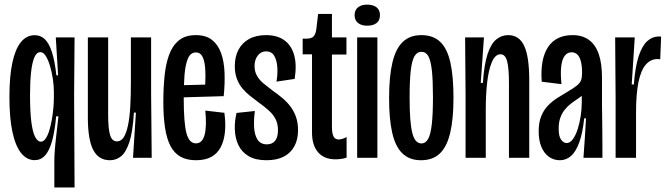

<svg xmlns="http://www.w3.org/2000/svg" viewBox="-20 -692 2924 842"><path d="M218.3 130V13Q218.3 -5.3 220.2 -31.2Q222 -57 226.3 -93.8Q230.7 -130.7 236.3 -181.7H226.3Q220 -115 208 -72.5Q196 -30 177.3 -9.8Q158.7 10.3 132 10.3Q98 10.3 73 -20.3Q48 -51 34.7 -112.5Q21.3 -174 21.3 -267Q21.3 -357.3 34.2 -417.2Q47 -477 71.7 -507.3Q96.3 -537.7 132.3 -537.7Q157.7 -537.7 176 -520.7Q194.3 -503.7 207.2 -465.3Q220 -427 227.3 -361.7H234.7L224.7 -528H307L305 -276L307 130ZM159.3 -70.7Q170.7 -70.7 179.8 -83.7Q189 -96.7 195.7 -118.2Q202.3 -139.7 207 -165.7Q211.7 -191.7 214 -218Q216.3 -244.3 216.3 -266.3V-288.3Q216.3 -315 211.8 -345.7Q207.3 -376.3 199.3 -403Q191.3 -429.7 180.7 -446.5Q170 -463.3 157 -463.3Q140.7 -463.3 130.8 -440.7Q121 -418 116.3 -376Q111.7 -334 111.7 -274.7Q111.7 -203.3 117.3 -158.2Q123 -113 134 -91.8Q145 -70.7 159.3 -70.7Z M462.3 10.7Q412.3 10.7 388.8 -34.7Q365.3 -80 365.3 -176V-528H454.3V-190Q454.3 -127.7 462.7 -99.8Q471 -72 493 -72Q511 -72 522.5 -90Q534 -108 541.2 -141.7Q548.3 -175.3 551.2 -222.8Q554 -270.3 554 -330V-528H642.7V-281L645.3 0H563.3L576 -198.3H567.3Q562 -113.3 547.2 -68.5Q532.3 -23.7 510.8 -6.5Q489.3 10.7 462.3 10.7Z M839.7 10.7Q799 10.7 771.3 -5Q743.7 -20.7 727.3 -52.3Q711 -84 703.7 -132Q696.3 -180 696.3 -244.3Q696.3 -304.3 701.5 -357.3Q706.7 -410.3 721.3 -451Q736 -491.7 764.3 -514.8Q792.7 -538 838.7 -538Q883 -538 909.7 -517Q936.3 -496 949.5 -459.3Q962.7 -422.7 964.7 -374.2Q966.7 -325.7 961 -270.3L756.3 -264.3V-317.7L896.3 -321.3L876.3 -276Q882 -335.3 880.7 -376.8Q879.3 -418.3 869.7 -440.2Q860 -462 838.7 -462Q815.7 -462 804.3 -435.8Q793 -409.7 789.3 -364.8Q785.7 -320 785.7 -263.3Q785.7 -152 797.7 -107.7Q809.7 -63.3 839 -63.3Q853.7 -63.3 863.2 -73.2Q872.7 -83 877.5 -101.5Q882.3 -120 883 -146.8Q883.7 -173.7 880.3 -207L964 -197.3Q970.3 -151.7 966.5 -113.3Q962.7 -75 948.3 -47.2Q934 -19.3 907.2 -4.3Q880.3 10.7 839.7 10.7Z M1148.7 10.7Q1100 10.7 1069.8 -7.5Q1039.7 -25.7 1025.5 -55.8Q1011.3 -86 1009.8 -122.7Q1008.3 -159.3 1017.3 -196.7L1097.7 -205.3Q1092.7 -168 1094.3 -134.5Q1096 -101 1109.2 -80Q1122.3 -59 1150.7 -59Q1174 -59 1186.5 -74.7Q1199 -90.3 1199 -121Q1199 -149.3 1188.3 -170Q1177.7 -190.7 1157.8 -208.3Q1138 -226 1111.3 -245Q1094 -258 1076 -272.2Q1058 -286.3 1042.8 -304.5Q1027.7 -322.7 1018.7 -346.8Q1009.7 -371 1009.7 -402.3Q1009.7 -443.3 1025.8 -473.8Q1042 -504.3 1072.5 -521.2Q1103 -538 1147 -538Q1195 -538 1226.2 -516Q1257.3 -494 1269.7 -451.5Q1282 -409 1272.3 -346L1192.3 -334Q1198 -363.7 1196.3 -394.5Q1194.7 -425.3 1183.3 -446Q1172 -466.7 1146.3 -466.7Q1124.7 -466.7 1110.5 -448.5Q1096.3 -430.3 1096.3 -402.3Q1096.3 -378.3 1107 -359.7Q1117.7 -341 1135.7 -326Q1153.7 -311 1174.7 -295.3Q1194.3 -281.7 1214.5 -265.3Q1234.7 -249 1251 -228.5Q1267.3 -208 1277.2 -181.8Q1287 -155.7 1287 -121Q1287 -80 1270.8 -50.3Q1254.7 -20.7 1224.2 -5Q1193.7 10.7 1148.7 10.7Z M1452 6.7Q1401.3 6.7 1374.8 -24.3Q1348.3 -55.3 1348.3 -110.3V-453.7H1307.3V-522.3H1321.7Q1347.7 -522.3 1356.3 -533.5Q1365 -544.7 1367.7 -567.3L1375 -631H1435.7V-528H1499.3V-452.7H1435.7V-136.3Q1435.7 -106.3 1442.8 -93.3Q1450 -80.3 1465 -80.3Q1471 -80.3 1480.2 -82.7Q1489.3 -85 1500 -91V-0.7Q1488.3 3.3 1475.3 5Q1462.3 6.7 1452 6.7Z M1546.3 0V-528H1635V0ZM1590 -579.3Q1565 -579.3 1550 -591.3Q1535 -603.3 1535 -625.3Q1535 -648 1550 -659.8Q1565 -671.7 1590 -671.7Q1616.7 -671.7 1631.5 -659.8Q1646.3 -648 1646.3 -625.3Q1646.3 -602.7 1631.5 -591Q1616.7 -579.3 1590 -579.3Z M1826.3 10.7Q1775.3 10.7 1744.3 -19.7Q1713.3 -50 1699.8 -110.7Q1686.3 -171.3 1686.3 -261.3Q1686.3 -355.3 1700.7 -416.8Q1715 -478.3 1746.3 -508.2Q1777.7 -538 1827.7 -538Q1879.7 -538 1910.5 -508.5Q1941.3 -479 1955 -418.3Q1968.7 -357.7 1968.7 -263.3Q1968.7 -170.3 1954.3 -109.5Q1940 -48.7 1909 -19Q1878 10.7 1826.3 10.7ZM1827.7 -63Q1846.7 -63 1857.7 -83Q1868.7 -103 1873.7 -147.7Q1878.7 -192.3 1878.7 -266.7Q1878.7 -339 1874 -382.3Q1869.3 -425.7 1858.7 -445.2Q1848 -464.7 1828.3 -464.7Q1808.7 -464.7 1797.3 -444.8Q1786 -425 1781.2 -381.2Q1776.3 -337.3 1776.3 -264Q1776.3 -154.3 1788.2 -108.7Q1800 -63 1827.7 -63Z M2021.7 0V-281L2019.7 -528H2102.3L2088.3 -328.3H2097.7Q2103 -408.7 2118 -454.3Q2133 -500 2156.3 -519Q2179.7 -538 2208.3 -538Q2257 -538 2279 -490.5Q2301 -443 2301 -339.3V0H2212V-326Q2212 -394 2203.8 -424Q2195.7 -454 2175 -454Q2151.7 -454 2137.2 -420Q2122.7 -386 2116.5 -331.3Q2110.3 -276.7 2110.3 -213.3V0Z M2435.3 10.7Q2408 10.7 2386.8 -4.7Q2365.7 -20 2354 -48.3Q2342.3 -76.7 2342.3 -115.7Q2342.3 -154.7 2353.3 -182Q2364.3 -209.3 2382.7 -228.5Q2401 -247.7 2423.2 -261.8Q2445.3 -276 2467.3 -288.7Q2496.3 -305.7 2510.2 -317Q2524 -328.3 2528.3 -340.8Q2532.7 -353.3 2532.7 -373.3Q2532.7 -418 2521 -440.3Q2509.3 -462.7 2486.3 -462.7Q2467.7 -462.7 2456 -446.5Q2444.3 -430.3 2441 -399.5Q2437.7 -368.7 2442.3 -323L2355.7 -333.7Q2352 -382.7 2359 -421Q2366 -459.3 2383.2 -485.3Q2400.3 -511.3 2427.3 -524.7Q2454.3 -538 2491 -538Q2533.7 -538 2562.5 -517.2Q2591.3 -496.3 2605.7 -455.2Q2620 -414 2620 -351V-231.3Q2620.7 -193.3 2621 -154.7Q2621.3 -116 2621.7 -77.3Q2622 -38.7 2622 0H2538.7Q2542 -43.3 2544.7 -86.5Q2547.3 -129.7 2550 -173H2542Q2535.3 -109.7 2520.7 -68.7Q2506 -27.7 2484.7 -8.5Q2463.3 10.7 2435.3 10.7ZM2464.7 -64.7Q2480 -64.7 2492.5 -82Q2505 -99.3 2513.7 -126.7Q2522.3 -154 2526.8 -184.7Q2531.3 -215.3 2531.3 -242.3V-284L2560.3 -302Q2552.3 -288.7 2539.7 -278.2Q2527 -267.7 2512.2 -257.8Q2497.3 -248 2482.8 -236.7Q2468.3 -225.3 2456.7 -211Q2445 -196.7 2437.5 -176.3Q2430 -156 2430 -128.3Q2430 -92.7 2441.2 -78.7Q2452.3 -64.7 2464.7 -64.7Z M2679.7 0V-259L2677.7 -528H2763.7L2750.3 -321.7H2759.7Q2765.7 -400 2781 -446Q2796.3 -492 2818.8 -512Q2841.3 -532 2868.7 -532Q2871.3 -532 2874 -532Q2876.7 -532 2879.3 -531L2875.3 -431.7Q2872.7 -432.3 2869.8 -432.7Q2867 -433 2863.7 -433Q2833.3 -433 2812 -408.5Q2790.7 -384 2780 -332.3Q2769.3 -280.7 2769.3 -198V0Z"/></svg>

Font: Bricolage Grotesque 96pt ExtraBold Condensed
Style: Regular
Weight: 800
Width: 3
Version: Version 1.001;gftools[0.9.33.dev8+g029e19f]